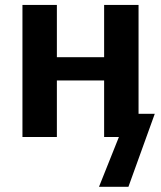

<svg xmlns="http://www.w3.org/2000/svg" viewBox="-20 -548 644 768"><path d="M455.6 0H396.5V-226.1H207.5V0H69.8V-528.3H207.5V-319.3H396.5V-528.3H534.2V-92.8H599.1L493.7 199.2H376Z"/></svg>

Font: Liberation Sans
Style: Bold
Weight: 700
Designer: Steve Matteson
Foundry: Ascender Corporation
Version: Version 2.1.5